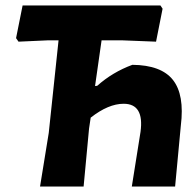

<svg xmlns="http://www.w3.org/2000/svg" viewBox="-20 -675 718 705"><path d="M127 10 159 -187 195 -527H158L48 -522L39 -535L63 -655H569L577 -643L553 -522L426 -527H353L329 -359L337 -360Q393 -410 466 -437Q572 -436 615 -381.5Q658 -327 644 -214L623 10H464L496 -191Q510 -294 434 -294Q378 -294 313 -243L307 -203L287 10Z"/></svg>

Font: Alegreya Sans SC ExtraBold
Style: Italic
Weight: 800
Italic angle: -7°
Designer: Juan Pablo del Peral
Foundry: Huerta Tipografica
Version: Version 2.007